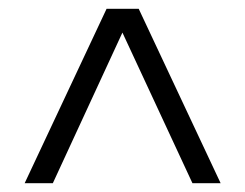

<svg xmlns="http://www.w3.org/2000/svg" viewBox="-20 -547 557 436"><path d="M481 -131 295 -527H222L36 -131H100L258 -473L417 -131Z"/></svg>

Font: Juman Normal
Style: Regular
Weight: 300
Designer: Bandar Raffah (Arabic) Julieta Ulanovsky (Latin)
Foundry: Caramella
Version: Version 5.022;PS 005.022;hotconv 1.0.88;makeotf.lib2.5.64775